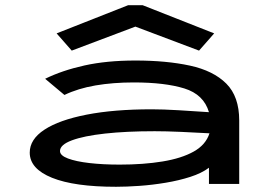

<svg xmlns="http://www.w3.org/2000/svg" viewBox="-20 -705 1040 736"><path d="M425 11Q265 11 179.5 -23.5Q94 -58 94 -120Q94 -171 150.5 -208Q207 -245 312 -265.5Q417 -286 561 -286Q605 -286 664 -282.5Q723 -279 781 -275Q761 -343 686.5 -366Q612 -389 493 -389Q413 -389 346 -377.5Q279 -366 227 -341L153 -403Q218 -435 303.5 -454Q389 -473 499 -473Q618 -473 708 -453.5Q798 -434 847.5 -384.5Q897 -335 897 -243V0H781V-62Q753 -41 709.5 -27Q666 -13 615 -4.5Q564 4 514.5 7.5Q465 11 425 11ZM210 -126Q210 -109 240.5 -97.5Q271 -86 322.5 -80Q374 -74 439 -74Q530 -74 603 -86Q676 -98 722.5 -124Q769 -150 783 -194Q731 -197 673.5 -199.5Q616 -202 573 -202Q464 -202 382.5 -193Q301 -184 255.5 -167Q210 -150 210 -126ZM255 -511 197 -577 471 -685H527L801 -577L743 -511L499 -603Z"/></svg>

Font: Inconsolata UltraExpanded SemiBold
Style: Regular
Weight: 600
Width: 9
Monospace: yes
Designer: Raph Levien, Cyreal, Brenton Simpson
Foundry: Raph Levien, Cyreal, Google
Version: Version 3.001; ttfautohint (v1.8.2.53-6de2)